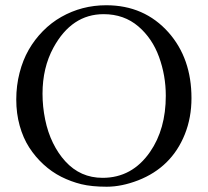

<svg xmlns="http://www.w3.org/2000/svg" viewBox="-20 -698 792 732"><path d="M213.4 -633.3Q292 -678 385 -678Q530.3 -678 622.6 -574.2Q710 -475.3 710 -324Q710 -249.3 684.7 -186.2Q659.4 -123 614.7 -79.1Q570.1 -35.2 507 -10.6Q443.8 13.9 386.7 13.9Q329.6 13.9 289.9 4.2Q250.2 -5.6 213.6 -24Q177 -42.5 145.8 -71.2Q114.5 -99.9 91.3 -135.9Q68.1 -171.9 55.1 -218.6Q42 -265.4 42 -318.5Q42 -371.6 54.6 -420.4Q67.1 -469.2 89.6 -508.4Q112.1 -547.6 143.8 -579.7Q175.5 -611.8 213.4 -633.3ZM142.1 -340.8Q142.1 -291.5 152.1 -242.6Q162.1 -193.6 181.9 -153.2Q201.7 -112.8 229 -83Q286.4 -20 371.1 -20Q483.9 -20 552.2 -119.1Q612.1 -205.6 612.1 -333Q612.1 -410.2 586.2 -481.2Q560.5 -551.8 507.6 -597.2Q452.9 -644 375 -644Q253.2 -644 183.6 -516.1Q142.1 -439.7 142.1 -340.8Z"/></svg>

Font: Fanwood Text
Style: Regular
Weight: 400
Version: Version 1.1001